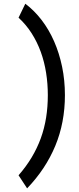

<svg xmlns="http://www.w3.org/2000/svg" viewBox="-20 -821 428 1041"><path d="M332 -305.2Q332 -156.2 279.8 -30.3Q227.5 95.7 127 200.2L80.6 129.4Q121.6 82.5 151.6 32.5Q181.6 -17.6 201.2 -71.3Q220.7 -125 230 -183.3Q239.3 -241.7 239.3 -305.2Q239.3 -366.7 230 -426Q220.7 -485.4 201.2 -539.3Q181.6 -593.3 151.6 -640.4Q121.6 -687.5 80.6 -725.1L117.2 -800.8Q165.5 -764.6 205.3 -712.9Q245.1 -661.1 273.2 -597.2Q301.3 -533.2 316.7 -459.2Q332 -385.3 332 -305.2Z"/></svg>

Font: Andika Phon
Style: Regular
Weight: 400
Designer: Victor Gaultney, Annie Olsen, Julie Remington, Don Collingsworth, Eric Hays, Becca Hirsbrunner
Foundry: SIL International
Version: Version 5.000